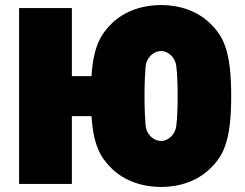

<svg xmlns="http://www.w3.org/2000/svg" viewBox="-20 -732 974 764"><path d="M621 12C688 12 763 -8 818 -63C868 -112 900 -169 900 -350C900 -531 868 -588 818 -637C763 -692 688 -712 621 -712C554 -712 478 -692 423 -637C382 -596 352 -549 344 -429H266V-700H56V0H266V-270H344C352 -150 382 -104 423 -63C478 -8 554 12 621 12ZM621 -171C593 -171 562 -195 559 -236C557 -260 555 -306 555 -350C555 -394 557 -440 559 -464C562 -505 593 -529 621 -529C648 -529 679 -505 682 -464C685 -440 687 -394 687 -350C687 -306 685 -260 682 -236C679 -195 648 -171 621 -171Z"/></svg>

Font: Finlandica Black
Style: Regular
Weight: 900
Designer: Niklas Ekholm, Juho Hiilivirta, Jaakko Suomalainen
Foundry: Helsinki Type Studio
Version: Version 2.000;Glyphs 3.2 (3202)